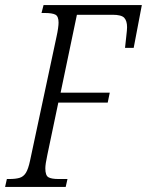

<svg xmlns="http://www.w3.org/2000/svg" viewBox="-39 -734 577 754"><path d="M-19 0 -12 -31H-2Q22 -31 37.5 -35.5Q53 -40 62.5 -55Q72 -70 79 -103L183 -590Q187 -608 189 -622.5Q191 -637 191 -645Q191 -670 178.5 -676.5Q166 -683 136 -683H124L132 -714H518L486 -546H452Q454 -567 457 -592Q460 -617 460 -627Q460 -652 449 -664Q438 -676 403 -676H263L199 -370H392L384 -331H190L147 -126Q139 -89 139 -73Q139 -45 151 -38Q163 -31 191 -31H226L219 0Z"/></svg>

Font: Noto Serif ExtraCondensed Light
Style: Italic
Weight: 300
Width: 2
Italic angle: -12°
Designer: Monotype Design Team
Foundry: Monotype Imaging Inc.
Version: Version 2.014; ttfautohint (v1.8.4.7-5d5b)